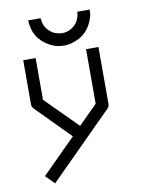

<svg xmlns="http://www.w3.org/2000/svg" viewBox="-87 -723 715 915"><g transform="rotate(-10 270.0 -265.5)"><path d="M113 -659H173Q175 -645 177 -636Q180 -625 186 -614Q190 -607 200 -597Q209.5 -587.5 219 -582Q227 -577.5 241 -574Q251.5 -571 263 -571Q275.5 -571 286 -574Q296.5 -577 307 -583Q316.5 -588.5 325 -597Q333.5 -605.5 339 -615Q344.5 -624.5 348 -639Q351 -649.5 351 -659H411Q411 -636 406 -621Q399.5 -601.5 391 -586Q381.5 -568.5 368 -555Q353.5 -540.5 338 -532Q321.5 -523 302 -517Q278 -511 265 -511Q243.5 -511 226 -515Q211.5 -518.5 190 -530Q173.5 -539 158 -553Q141 -570 134 -583Q123.5 -599.5 119 -619Q113 -643 113 -659ZM227 -78 66 -241Q57 -250 57 -262V-476H117V-274L270 -121L361 -212V-476H421V-200Q421 -188 412 -179L105 128L63 86Z"/></g></svg>

Font: IBM 3270
Style: Regular
Weight: 400
Monospace: yes
Version: Version 2.3.1